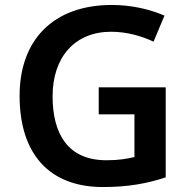

<svg xmlns="http://www.w3.org/2000/svg" viewBox="-20 -744 766 774"><path d="M378 -392V-283H522V-111C492 -104 460 -98 409 -98C254 -98 192 -204 192 -356C192 -514 282 -616 428 -616C492 -616 553 -598 599 -576L643 -681C583 -707 509 -724 431 -724C193 -724 59 -581 59 -358C59 -123 179 10 395 10C496 10 572 -4 648 -29V-392Z"/></svg>

Font: Noto Sans Arabic UI SmBd
Style: Regular
Weight: 600
Designer: Monotype Design Team, Nadine Chahine and Nizar Qandah
Foundry: Monotype Imaging Inc.
Version: Version 2.010